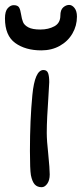

<svg xmlns="http://www.w3.org/2000/svg" viewBox="-62 -761 337 792"><path d="M109.9 11.2Q91.8 11.2 81.3 -0.2Q70.8 -11.7 65.4 -38.6Q61.5 -62 61.5 -138.7Q61.5 -265.6 71.5 -368.9Q81.5 -472.2 117.2 -472.2Q131.8 -472.2 136.5 -459.2Q141.1 -446.3 141.1 -421.9L137.2 -353.5Q134.8 -318.8 132.8 -280.8Q130.9 -242.7 130.9 -212.9Q130.9 -181.2 137.2 -124Q143.1 -64.5 143.1 -41.5Q143.1 -17.1 132.8 -2.9Q122.6 11.2 109.9 11.2ZM-5.9 -739.7Q10.7 -739.7 16.4 -730.7Q22 -721.7 24.9 -702.1Q27.8 -682.6 33 -669.9Q38.1 -657.2 54.9 -648.2Q71.8 -639.2 104.5 -639.2Q137.7 -639.2 162.4 -652.6Q187 -666 187 -696.8Q187 -720.2 198.7 -730.5Q210.4 -740.7 223.1 -740.7Q235.4 -740.7 245.4 -728Q255.4 -715.3 255.4 -692.4Q255.4 -654.8 236.8 -622.8Q218.3 -590.8 184.8 -572Q151.4 -553.2 108.4 -553.2Q43 -553.2 0.7 -583.7Q-41.5 -614.3 -41.5 -685.1Q-41.5 -714.8 -30 -727.3Q-18.6 -739.7 -5.9 -739.7Z"/></svg>

Font: Dekko
Style: Regular
Weight: 400
Designer: Multiple
Foundry: Sorkin Type
Version: Version 2.001